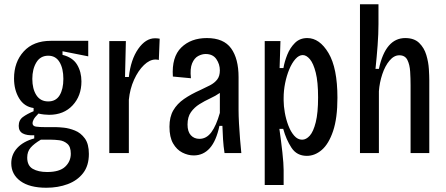

<svg xmlns="http://www.w3.org/2000/svg" viewBox="-20 -720 2099 903"><path d="M198 163Q119 163 76 131.5Q33 100 33 48Q33 6 61.5 -24.5Q90 -55 141 -69V-84Q106 -82 87 -92.5Q68 -103 68 -128Q68 -155 87.5 -169.5Q107 -184 138 -197V-212Q94 -218 70 -257.5Q46 -297 46 -351Q46 -428 91.5 -478Q137 -528 219 -528H395V-455L274 -479V-462Q322 -450 342.5 -416Q363 -382 363 -337Q363 -269 321.5 -224.5Q280 -180 211 -180Q201 -180 187 -181.5Q173 -183 161 -186Q143 -168 138 -157.5Q133 -147 133 -141Q133 -127 149 -124.5Q165 -122 196 -122H245Q256 -122 280.5 -119.5Q305 -117 332.5 -106Q360 -95 379 -69Q398 -43 398 4Q398 59 371 94Q344 129 298.5 146Q253 163 198 163ZM207 -243Q243 -243 260.5 -272Q278 -301 278 -349Q278 -398 260 -428Q242 -458 207 -458Q170 -458 151 -426.5Q132 -395 132 -349Q132 -302 151 -272.5Q170 -243 207 -243ZM202 89Q260 89 286.5 64Q313 39 313 3Q313 -30 296.5 -44Q280 -58 258.5 -60.5Q237 -63 222 -63H172Q140 -44 124 -25.5Q108 -7 108 21Q108 59 134 74Q160 89 202 89Z M494 0V-527H572L568 -358H586Q595 -440 630 -490Q665 -540 709 -540Q715 -540 720.5 -539.5Q726 -539 731 -538L727 -438Q720 -440 711 -440Q684 -440 657 -414Q630 -388 610.5 -345Q591 -302 586 -251V0Z M891 11Q864 11 837.5 -2.5Q811 -16 794 -45.5Q777 -75 777 -124Q777 -170 795 -201Q813 -232 845.5 -254.5Q878 -277 923 -297Q947 -308 968 -319Q989 -330 1001.5 -346Q1014 -362 1014 -389Q1014 -418 997.5 -442Q981 -466 947 -466Q930 -466 912 -456.5Q894 -447 883.5 -422Q873 -397 878 -352L793 -360Q787 -452 832.5 -496.5Q878 -541 953 -541Q1032 -541 1067 -492.5Q1102 -444 1102 -357V-202Q1102 -176 1104 -139.5Q1106 -103 1109 -65.5Q1112 -28 1115 0H1036Q1031 -32 1029 -64.5Q1027 -97 1026 -128H1012Q997 -57 966.5 -23Q936 11 891 11ZM918 -67Q951 -67 974 -98Q997 -129 1014 -189V-283Q994 -269 968 -257Q942 -245 918 -230Q894 -215 878 -192.5Q862 -170 862 -134Q862 -101 877.5 -84Q893 -67 918 -67Z M1225 150V-527H1299L1295 -400H1313Q1318 -430 1331 -462.5Q1344 -495 1367 -518Q1390 -541 1425 -541Q1483 -541 1525 -470.5Q1567 -400 1567 -260Q1567 -164 1546.5 -103.5Q1526 -43 1493.5 -15Q1461 13 1423 13Q1376 13 1351 -25Q1326 -63 1312 -114H1294Q1302 -58 1308 -4Q1314 50 1314 80V150ZM1401 -63Q1420 -63 1437 -82Q1454 -101 1465 -145Q1476 -189 1476 -262Q1476 -335 1465 -378.5Q1454 -422 1437.5 -441.5Q1421 -461 1404 -461Q1386 -461 1369.5 -442.5Q1353 -424 1340.5 -394Q1328 -364 1321 -329Q1314 -294 1314 -260V-247Q1314 -222 1319.5 -190.5Q1325 -159 1336 -130Q1347 -101 1363.5 -82Q1380 -63 1401 -63Z M1673 0V-700H1760V-606Q1760 -561 1756 -507Q1752 -453 1746 -396H1762Q1793 -541 1886 -541Q1928 -541 1951.5 -518Q1975 -495 1985 -461.5Q1995 -428 1997 -395.5Q1999 -363 1999 -343V0H1911V-319Q1911 -351 1909 -383.5Q1907 -416 1896 -438Q1885 -460 1858 -460Q1833 -460 1812 -435Q1791 -410 1778 -371Q1765 -332 1762 -291V0Z"/></svg>

Font: Bricolage Grotesque 10pt Condensed
Style: Regular
Weight: 400
Width: 3
Designer: Mathieu Triay
Foundry: Atelier Triay
Version: Version 1.000; ttfautohint (v1.8.4.7-5d5b);gftools[0.9.29]